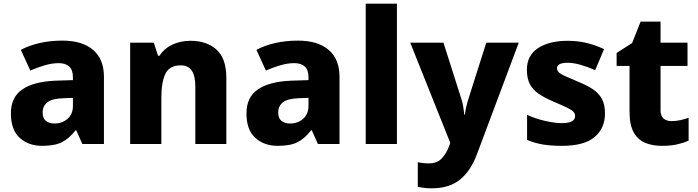

<svg xmlns="http://www.w3.org/2000/svg" viewBox="-20 -780 3782 1040"><path d="M318 -560Q425 -560 484 -510Q543 -460 543 -364V0H426L393 -74H389Q354 -29 315 -9.5Q276 10 208 10Q135 10 87 -33Q39 -76 39 -166Q39 -253 100.5 -295.5Q162 -338 281 -343L375 -346V-362Q375 -402 354.5 -420Q334 -438 298 -438Q262 -438 223 -426.5Q184 -415 144 -398L93 -510Q138 -534 195 -547Q252 -560 318 -560ZM324 -248Q261 -246 236 -225.5Q211 -205 211 -170Q211 -139 229 -125Q247 -111 275 -111Q317 -111 346 -136.5Q375 -162 375 -206V-250Z M1012 -559Q1099 -559 1152.5 -511.5Q1206 -464 1206 -358V0H1038V-311Q1038 -368 1019 -397Q1000 -426 959 -426Q898 -426 876 -380.5Q854 -335 854 -250V0H685V-549H813L836 -478H844Q870 -518 914 -538.5Q958 -559 1012 -559Z M1594 -560Q1701 -560 1760 -510Q1819 -460 1819 -364V0H1702L1669 -74H1665Q1630 -29 1591 -9.5Q1552 10 1484 10Q1411 10 1363 -33Q1315 -76 1315 -166Q1315 -253 1376.5 -295.5Q1438 -338 1557 -343L1651 -346V-362Q1651 -402 1630.5 -420Q1610 -438 1574 -438Q1538 -438 1499 -426.5Q1460 -415 1420 -398L1369 -510Q1414 -534 1471 -547Q1528 -560 1594 -560ZM1600 -248Q1537 -246 1512 -225.5Q1487 -205 1487 -170Q1487 -139 1505 -125Q1523 -111 1551 -111Q1593 -111 1622 -136.5Q1651 -162 1651 -206V-250Z M2130 0H1961V-760H2130Z M2202 -549H2382L2481 -238Q2486 -221 2489.5 -200.5Q2493 -180 2495 -159H2498Q2501 -182 2505.5 -201.5Q2510 -221 2515 -237L2614 -549H2790L2564 54Q2530 146 2471.5 193Q2413 240 2320 240Q2294 240 2275.5 237.5Q2257 235 2243 232V99Q2254 101 2269.5 103Q2285 105 2302 105Q2349 105 2374 77Q2399 49 2413 11L2419 -6Z M3257 -166Q3257 -85 3200.5 -37.5Q3144 10 3024 10Q2966 10 2922.5 3Q2879 -4 2835 -22V-158Q2883 -136 2935 -124.5Q2987 -113 3023 -113Q3061 -113 3078 -123Q3095 -133 3095 -151Q3095 -164 3086.5 -174Q3078 -184 3052.5 -196.5Q3027 -209 2977 -230Q2928 -251 2896.5 -273Q2865 -295 2849.5 -325.5Q2834 -356 2834 -402Q2834 -480 2894.5 -519.5Q2955 -559 3055 -559Q3108 -559 3155 -548Q3202 -537 3252 -514L3204 -400Q3163 -418 3124.5 -429Q3086 -440 3055 -440Q2997 -440 2997 -410Q2997 -399 3005.5 -389.5Q3014 -380 3038.5 -369Q3063 -358 3110 -338Q3157 -319 3190 -297.5Q3223 -276 3240 -245Q3257 -214 3257 -166Z M3617 -124Q3642 -124 3664.5 -129Q3687 -134 3710 -142V-18Q3683 -6 3648 2Q3613 10 3565 10Q3514 10 3474.5 -6.5Q3435 -23 3412.5 -63Q3390 -103 3390 -176V-423H3320V-493L3404 -547L3450 -663H3558V-549H3704V-423H3558V-182Q3558 -153 3574 -138.5Q3590 -124 3617 -124Z"/></svg>

Font: Noto Sans Tamil ExtraBold
Style: Regular
Weight: 800
Designer: Jelle Bosma - Monotype Design Team
Foundry: Monotype Imaging Inc.
Version: Version 2.004; ttfautohint (v1.8.4.7-5d5b)